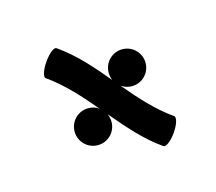

<svg xmlns="http://www.w3.org/2000/svg" viewBox="-86 -643 848 753"><g transform="rotate(30 337.5 -266.5)"><path d="M91 -205C171 -219 252 -214 334 -207C319 -205 305 -197 294 -186C280 -172 272 -153 272 -133C272 -113 280 -94 294 -80C308 -66 327 -58 347 -58C367 -58 386 -66 400 -80C414 -94 422 -113 422 -133C422 -153 414 -172 400 -186C392 -194 382 -200 372 -204C456 -197 541 -190 624 -205C635 -207 639 -236 633 -270C627 -304 613 -330 602 -328C522 -314 441 -319 360 -326C375 -329 389 -336 400 -347C414 -361 422 -380 422 -400C422 -420 414 -439 400 -453C386 -467 367 -475 347 -475C327 -475 308 -467 294 -453C280 -439 272 -420 272 -400C272 -380 280 -361 294 -347C302 -339 311 -333 321 -329C237 -337 153 -343 69 -328C58 -326 55 -297 61 -263C67 -229 80 -203 91 -205Z"/></g></svg>

Font: Nupuram
Style: Bold
Weight: 700
Designer: Santhosh Thottingal (santhosh.thottingal@gmail.com)
Foundry: SMC
Version: Version 1.000